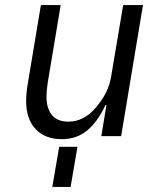

<svg xmlns="http://www.w3.org/2000/svg" viewBox="-20 -536 640 756"><path d="M83 -137Q83 -170 89 -204L141 -516H219L168 -211L167 -203Q163 -175 163 -156Q163 -109 184.5 -83Q206 -57 249 -57Q281 -57 308 -71.5Q335 -86 358 -113Q407 -171 417 -231L465 -516H543L457 0H379L399 -122H395Q365 -57 323.5 -22.5Q282 12 223 12Q158 12 120.5 -27.5Q83 -67 83 -137ZM213 42H285L258 200H186Z"/></svg>

Font: iA Writer Mono V
Style: Regular
Weight: 400
Italic angle: -9.5°
Designer: Mike Abbink, Paul van der Laan, Pieter van Rosmalen
Foundry: Bold Monday
Version: Version 2.000